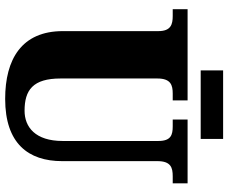

<svg xmlns="http://www.w3.org/2000/svg" viewBox="-92 -804 905 762"><g transform="rotate(90 361.0 -422.5)"><path d="M259 -766H531V-855H259ZM372 10C549 10 619 -82 619 -216V-594C619 -648 645 -655 679 -655H707V-714H454V-655H481C515 -655 539 -648 539 -598V-218C539 -110 484 -67 419 -67C337 -67 291 -100 291 -210V-594C291 -648 318 -655 351 -655H378V-714H16V-655H43C76 -655 103 -648 103 -598V-219C103 -55 215 10 372 10Z"/></g></svg>

Font: Noto Serif Tamil SemiCondensed Black
Style: Regular
Weight: 900
Width: 4
Designer: Indian Type Foundry, Tom Grace, and the Monotype Design Team
Foundry: Monotype Imaging Inc.
Version: Version 2.004